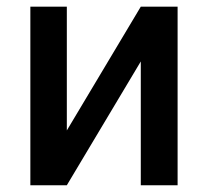

<svg xmlns="http://www.w3.org/2000/svg" viewBox="-20 -548 614 568"><path d="M177.7 -162.1V-528.3H69.8V0H177.7L396.5 -366.2V0H505.4V-528.3H396.5Z"/></svg>

Font: Bert Sans Medium
Style: Regular
Weight: 500
Designer: Christian Robertson (Google), Cristiano Sobral
Foundry: Google, Cristiano Sobral
Version: Version 3.101